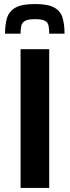

<svg xmlns="http://www.w3.org/2000/svg" viewBox="-20 -932 346 952"><path d="M82 0V-688H224V0ZM154 -912Q220 -912 251 -893.5Q282 -875 291 -841.5Q300 -808 300 -765H224Q224 -787 221 -803.5Q218 -820 203.5 -828.5Q189 -837 154 -837Q119 -837 104 -828.5Q89 -820 85.5 -803.5Q82 -787 82 -765H5Q5 -808 14.5 -841.5Q24 -875 55.5 -893.5Q87 -912 154 -912Z"/></svg>

Font: Saira SemiBold
Style: Regular
Weight: 600
Designer: Hector Gatti with collaboration of the Omnibus-Type team
Foundry: Omnibus-Type
Version: Version 1.100; ttfautohint (v1.8.3)